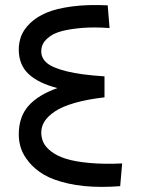

<svg xmlns="http://www.w3.org/2000/svg" viewBox="-20 -732 556 759"><path d="M393.1 -430.2V-347.2Q325.2 -339.4 275.1 -325Q225.1 -310.5 197 -291.5Q168.9 -272.5 156 -252Q143.1 -231.4 143.1 -208Q143.1 -187 151.6 -168.7Q160.2 -150.4 182.6 -133.1Q205.1 -115.7 240.2 -104.5Q275.4 -93.3 332.5 -87.9Q389.6 -82.5 462.9 -85.9L455.1 3.9Q416.5 6.8 382.8 6.8Q308.1 6.8 249.3 -6.6Q190.4 -20 154.5 -41Q118.7 -62 95.2 -90.3Q71.8 -118.7 63 -145.5Q54.2 -172.4 54.2 -200.2Q54.2 -270 92.5 -313.5Q130.9 -356.9 207 -383.8Q131.3 -403.3 92.8 -439.7Q54.2 -476.1 54.2 -536.1Q54.2 -564.9 64.2 -590.6Q74.2 -616.2 99.4 -640.6Q124.5 -665 163.3 -681.6Q202.1 -698.2 264.4 -706.5Q326.7 -714.8 405.8 -710.9L413.1 -621.1Q350.6 -625.5 304.7 -621.6Q258.8 -617.7 227.8 -609.9Q196.8 -602.1 178 -588.6Q159.2 -575.2 151.1 -560.8Q143.1 -546.4 143.1 -528.8Q143.1 -502 165.5 -482.9Q188 -463.9 244.1 -450Q300.3 -436 393.1 -430.2Z"/></svg>

Font: LT Superior Med
Style: Regular
Weight: 500
Designer: Daniel Lyons
Foundry: LyonsType
Version: Version 1.000